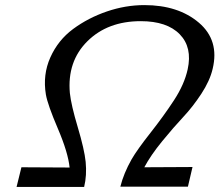

<svg xmlns="http://www.w3.org/2000/svg" viewBox="-20 -733 861 753"><path d="M45 0 64 -77 253 -76Q247 -135 207 -228.5Q167 -322 160 -362Q147 -440 177.5 -508Q208 -576 267 -619.5Q326 -663 399 -688Q472 -713 546 -713Q679 -713 760 -644Q841 -575 814 -463Q803 -416 769.5 -365Q736 -314 698.5 -274Q661 -234 616 -179Q571 -124 546 -77Q578 -77 641 -77.5Q704 -78 735 -78L717 -1H452Q465 -53 496 -108Q518 -146 570 -212Q622 -278 662.5 -340Q703 -402 716 -461Q735 -547 685 -598.5Q635 -650 532 -650Q402 -650 322.5 -571Q243 -492 254 -368Q259 -321 285 -234Q311 -147 316 -98Q321 -45 310 0Z"/></svg>

Font: Coval
Style: Book Italic
Weight: 350
Foundry: Context Ltd
Version: Version 001.000